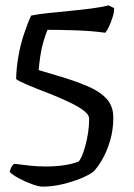

<svg xmlns="http://www.w3.org/2000/svg" viewBox="-20 -590 499 715"><path d="M138 105Q124 105 98 95.5Q72 86 48.5 73Q25 60 16 50Q20 35 24.5 28.5Q29 22 34 20Q63 24 92.5 27Q122 30 150 30Q187 30 217.5 25.5Q248 21 272 12Q278 7 284.5 -8Q291 -23 297.5 -46Q304 -69 308 -95.5Q312 -122 312 -148Q312 -162 294.5 -176Q277 -190 249 -204Q221 -218 188.5 -231.5Q156 -245 124 -257Q103 -265 84.5 -273Q66 -281 54 -287Q42 -293 40 -296Q41 -337 48.5 -380Q56 -423 69 -462.5Q82 -502 96 -532Q119 -537 156.5 -541Q194 -545 236 -549Q278 -553 317.5 -558Q357 -563 384 -570L405 -560Q405 -544 399.5 -526.5Q394 -509 387 -493.5Q380 -478 372 -468Q322 -475 263 -477Q204 -479 157 -479Q149 -460 141.5 -434Q134 -408 130 -380.5Q126 -353 124 -329L188 -310Q257 -290 305 -269.5Q353 -249 377.5 -221.5Q402 -194 402 -152Q402 -106 389.5 -64.5Q377 -23 359 7Q341 37 327 50Q311 62 280.5 74.5Q250 87 212.5 96Q175 105 138 105Z"/></svg>

Font: Texturina Medium 12pt
Style: Regular
Weight: 400
Version: Version 1.002